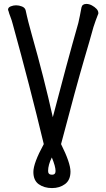

<svg xmlns="http://www.w3.org/2000/svg" viewBox="-20 -737 540 978"><path d="M245 221Q205 221 177.5 201.5Q150 182 150 139Q150 94 203 -3Q132 -299 45 -614Q40 -634 33 -651.5Q26 -669 23 -682Q21 -684 21 -688Q21 -699 34.5 -704.5Q48 -710 62 -710Q77 -710 92 -704Q107 -698 110.5 -685Q114 -672 117 -656Q119 -644 142 -560Q204 -342 249 -140Q320 -413 379 -620Q387 -655 395 -699Q399 -717 420 -717Q434 -717 448 -709.5Q462 -702 471.5 -692Q481 -682 481 -670Q481 -665 479 -663Q467 -633 456 -599Q436 -526 410 -439Q368 -296 291 -3Q339 93 339 137Q339 180 311.5 200.5Q284 221 245 221ZM245 153Q263 153 263 134Q263 111 244 65Q225 103 225 134Q225 153 245 153Z"/></svg>

Font: LXGW WenKai Mono Medium
Style: Regular
Weight: 500
Monospace: yes
Designer: LXGW / Fontworks Inc.
Foundry: LXGW / Fontworks Inc.
Version: Version 1.520; June 14, 2025